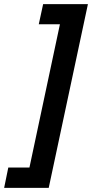

<svg xmlns="http://www.w3.org/2000/svg" viewBox="-91 -743 444 926"><path d="M-71 163 -51 65H51L198 -626H96L117 -723H333L144 163Z"/></svg>

Font: Noto Sans Condensed
Style: Bold Italic
Weight: 700
Width: 3
Italic angle: -12°
Designer: Monotype Design Team
Foundry: Monotype Imaging Inc.
Version: Version 2.013; ttfautohint (v1.8.4.7-5d5b)